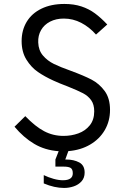

<svg xmlns="http://www.w3.org/2000/svg" viewBox="-20 -755 640 972"><path d="M301.5 -67Q341.5 -67 376.8 -79.8Q412 -92.5 434.5 -120.5Q457 -148.5 457 -191.5Q457 -226 441.5 -247.8Q426 -269.5 400.2 -283Q374.5 -296.5 323.5 -317Q279.5 -333.5 250.5 -347Q206.5 -367 172.2 -390.5Q138 -414 113.8 -453Q89.5 -492 89.5 -547Q89.5 -602 115.2 -644.8Q141 -687.5 190 -711.2Q239 -735 306 -735Q354 -735 392 -722.5Q430 -710 460.5 -687.5Q491 -665 523 -631L466 -580Q432.5 -618 391 -639.5Q349.5 -661 303 -661Q263.5 -661 233.5 -645.5Q203.5 -630 187.8 -602.5Q172 -575 173.5 -540Q175 -500 197.5 -473.8Q220 -447.5 252.5 -431.5Q285 -415.5 340 -396Q405 -372 443.8 -351.8Q482.5 -331.5 509.8 -294.5Q537 -257.5 537 -199Q537 -142 510.5 -96.5Q484 -51 436.2 -23Q388.5 5 326 10L310.5 52.5H314.5Q353.5 52.5 381 67.2Q408.5 82 408.5 118.5Q408.5 145.5 392.8 163Q377 180.5 353.2 188.5Q329.5 196.5 304.5 196.5Q255.5 196.5 201.5 173.5V131.5Q225 143 250.8 150.2Q276.5 157.5 298.5 157.5Q348.5 157.5 348.5 122.5Q348.5 102 337.8 95.2Q327 88.5 302.5 88.5H260.5V52.5L277 10.5Q207.5 5.5 153.2 -26.8Q99 -59 53.5 -113.5L108 -167Q158.5 -114.5 203.5 -90.8Q248.5 -67 301.5 -67Z"/></svg>

Font: JuliaMono
Style: Regular
Weight: 400
Monospace: yes
Designer: cormullion
Foundry: corm
Version: Version 0.055; ttfautohint (v1.8.4)